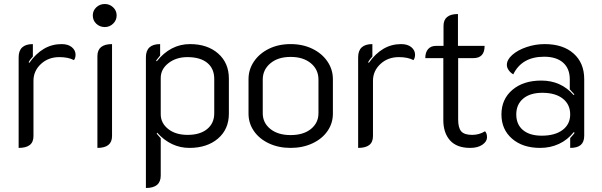

<svg xmlns="http://www.w3.org/2000/svg" viewBox="-20 -729 3004 958"><path d="M147 -326V-50Q147 -20 128.5 -5.5Q110 9 73 9V-443Q73 -509 144 -509V-447Q129 -431 123 -419L126 -415Q192 -509 287 -509Q320 -509 338.5 -493.5Q357 -478 357 -456Q357 -440 349 -429Q321 -444 276 -444Q221 -444 184 -409.5Q147 -375 147 -326Z M443 -652Q443 -676 460.5 -692.5Q478 -709 503 -709Q527 -709 544.5 -692.5Q562 -676 562 -652Q562 -628 544.5 -611Q527 -594 503 -594Q478 -594 460.5 -610.5Q443 -627 443 -652ZM466 -449Q466 -509 539 -509V-50Q539 9 466 9Z M708 -443Q708 -509 779 -509V-452L759 -427L762 -423Q831 -509 928 -509Q1015 -509 1068.5 -462Q1122 -415 1122 -337V-162Q1122 -84 1067.5 -37.5Q1013 9 925 9Q833 9 764 -67L762 -62Q770 -52 782 -39V147Q782 209 708 209ZM1049 -164V-335Q1049 -387 1014 -415.5Q979 -444 915 -444Q859 -444 820.5 -414Q782 -384 782 -340V-159Q782 -115 819 -85.5Q856 -56 916 -56Q978 -56 1013.5 -85Q1049 -114 1049 -164Z M1220 -162V-334Q1220 -382 1247 -422Q1274 -462 1321.5 -485.5Q1369 -509 1430 -509Q1491 -509 1539 -485.5Q1587 -462 1614 -422Q1641 -382 1641 -334V-162Q1641 -114 1614 -75Q1587 -36 1538.5 -13.5Q1490 9 1430 9Q1370 9 1322 -13.5Q1274 -36 1247 -75Q1220 -114 1220 -162ZM1569 -164V-332Q1569 -382 1531 -413.5Q1493 -445 1430 -445Q1367 -445 1329 -413Q1291 -381 1291 -332V-164Q1291 -116 1329 -85.5Q1367 -55 1430 -55Q1494 -55 1531.5 -85.5Q1569 -116 1569 -164Z M1841 -326V-50Q1841 -20 1822.5 -5.5Q1804 9 1767 9V-443Q1767 -509 1838 -509V-447Q1823 -431 1817 -419L1820 -415Q1886 -509 1981 -509Q2014 -509 2032.5 -493.5Q2051 -478 2051 -456Q2051 -440 2043 -429Q2015 -444 1970 -444Q1915 -444 1878 -409.5Q1841 -375 1841 -326Z M2192 -130V-439H2102Q2102 -468 2116 -484Q2130 -500 2155 -500H2193V-600Q2193 -659 2265 -659V-500H2398Q2398 -439 2342 -439H2266V-133Q2266 -91 2281.5 -73.5Q2297 -56 2336 -56Q2371 -56 2400 -74Q2410 -64 2410 -44Q2410 -23 2387 -7Q2364 9 2326 9Q2259 9 2225.5 -28.5Q2192 -66 2192 -130Z M2482 -158Q2482 -234 2536.5 -280.5Q2591 -327 2681 -327Q2779 -327 2842 -255L2846 -258Q2830 -276 2823 -283V-333Q2823 -387 2789.5 -416.5Q2756 -446 2695 -446Q2584 -446 2541 -358Q2527 -366 2518 -379Q2509 -392 2509 -405Q2509 -431 2536 -455Q2563 -479 2607 -494Q2651 -509 2698 -509Q2789 -509 2842 -462Q2895 -415 2895 -334V-52Q2895 -21 2878 -6Q2861 9 2825 9V-40Q2844 -61 2847 -66L2843 -70Q2812 -31 2769 -11Q2726 9 2675 9Q2588 9 2535 -37Q2482 -83 2482 -158ZM2825 -158Q2825 -208 2788 -237Q2751 -266 2686 -266Q2625 -266 2590.5 -237Q2556 -208 2556 -158Q2556 -108 2589.5 -80Q2623 -52 2683 -52Q2749 -52 2787 -80.5Q2825 -109 2825 -158Z"/></svg>

Font: K2D Light
Style: Regular
Weight: 300
Designer: Katatrad Aksorn Co.,Ltd.
Foundry: Cadson Demak Co.,Ltd.
Version: Version 1.000; ttfautohint (v1.6)